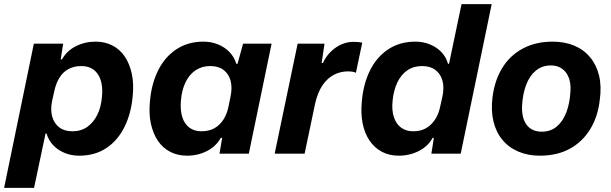

<svg xmlns="http://www.w3.org/2000/svg" viewBox="-47 -749 2981 936"><path d="M-27 167 118 -536H261L249 -460L255 -459Q278 -501 322.5 -523.5Q367 -546 419 -546Q465 -546 501.5 -527Q538 -508 561.5 -473Q585 -438 595.5 -389.5Q606 -341 600 -282Q593 -198 560.5 -131.5Q528 -65 472 -27.5Q416 10 339 10Q301 10 268 -3.5Q235 -17 212 -41.5Q189 -66 180 -98H175L119 167ZM306 -109Q348 -109 378.5 -130.5Q409 -152 427.5 -189.5Q446 -227 450 -277Q455 -324 444 -358Q433 -392 409 -409.5Q385 -427 350 -427Q314 -427 287 -412.5Q260 -398 243 -370.5Q226 -343 218 -306L207 -257Q198 -214 207.5 -180.5Q217 -147 242 -128Q267 -109 306 -109Z M865 10Q819 10 782.5 -9Q746 -28 722.5 -63Q699 -98 688.5 -146.5Q678 -195 684 -255Q691 -339 723.5 -405Q756 -471 812.5 -508.5Q869 -546 945 -546Q983 -546 1016 -532.5Q1049 -519 1072 -495Q1095 -471 1105 -438H1111L1138 -536H1277L1166 0H1023L1036 -77H1029Q1007 -36 962.5 -13Q918 10 865 10ZM935 -109Q972 -109 998.5 -124Q1025 -139 1042.5 -166.5Q1060 -194 1067 -230L1077 -279Q1086 -322 1077 -355.5Q1068 -389 1043 -408Q1018 -427 978 -427Q937 -427 906 -406Q875 -385 857 -347Q839 -309 835 -259Q831 -212 841.5 -178.5Q852 -145 876 -127Q900 -109 935 -109Z M1292 0 1404 -536H1535L1521 -442H1527Q1550 -490 1590.5 -517.5Q1631 -545 1676 -545Q1689 -545 1699.5 -544Q1710 -543 1719 -541L1688 -394Q1682 -398 1671 -399.5Q1660 -401 1648 -401Q1614 -401 1582 -385Q1550 -369 1526 -334.5Q1502 -300 1489 -243L1438 0Z M1897 10Q1851 10 1815 -9Q1779 -28 1755 -63Q1731 -98 1721 -146.5Q1711 -195 1717 -255Q1724 -339 1756.5 -405Q1789 -471 1845.5 -508.5Q1902 -546 1978 -546Q2016 -546 2049 -532.5Q2082 -519 2105 -495Q2128 -471 2137 -438H2142L2203 -729H2350L2199 0H2056L2068 -77H2062Q2040 -36 1995 -13Q1950 10 1897 10ZM1967 -109Q2004 -109 2030 -124Q2056 -139 2074 -166.5Q2092 -194 2099 -230L2110 -279Q2119 -322 2110 -355.5Q2101 -389 2075.5 -408Q2050 -427 2011 -427Q1969 -427 1938.5 -406Q1908 -385 1890 -347Q1872 -309 1867 -259Q1862 -212 1873 -178.5Q1884 -145 1908 -127Q1932 -109 1967 -109Z M2585 10Q2527 10 2480 -10Q2433 -30 2402 -67.5Q2371 -105 2358.5 -157.5Q2346 -210 2354 -275Q2364 -356 2401 -417Q2438 -478 2501 -512Q2564 -546 2647 -546Q2706 -546 2752.5 -526.5Q2799 -507 2830 -469.5Q2861 -432 2873.5 -380Q2886 -328 2877 -263Q2868 -181 2830.5 -119.5Q2793 -58 2731 -24Q2669 10 2585 10ZM2594 -107Q2637 -107 2667 -132Q2697 -157 2714 -201.5Q2731 -246 2734 -305Q2736 -335 2729.5 -358.5Q2723 -382 2710.5 -397.5Q2698 -413 2680 -421.5Q2662 -430 2638 -430Q2596 -430 2565.5 -405Q2535 -380 2518 -335.5Q2501 -291 2498 -232Q2497 -201 2503 -178Q2509 -155 2521.5 -139Q2534 -123 2552.5 -115Q2571 -107 2594 -107Z"/></svg>

Font: Mona Sans ExtraLight
Style: Bold Italic
Weight: 700
Italic angle: -11.6951°
Version: Version 2.000